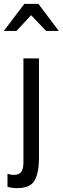

<svg xmlns="http://www.w3.org/2000/svg" viewBox="-66 -786 326 1000"><path d="M23 194Q92 194 114.5 153.5Q137 113 137 37V-482H56V62Q56 91 45.5 108Q35 125 6 125Q-11 125 -27 119V187Q-1 194 23 194ZM134 -766H61L-46 -625H20L96 -707L174 -625H240Z"/></svg>

Font: Geom Light
Style: Regular
Weight: 300
Version: Version 1.102